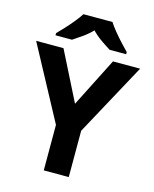

<svg xmlns="http://www.w3.org/2000/svg" viewBox="-135 -1023 893 1113"><g transform="rotate(15 312.0 -467.0)"><path d="M312 -420 461 -714H624L387 -278V0H237V-273L0 -714H164ZM399 -934Q413 -912 435.5 -884.5Q458 -857 482 -831Q506 -805 524 -787V-774H425Q399 -790 368 -811.5Q337 -833 311 -860Q285 -833 255 -812Q225 -791 199 -774H100V-787Q119 -806 142.5 -831.5Q166 -857 188.5 -884.5Q211 -912 225 -934Z"/></g></svg>

Font: Noto Sans Hanifi Rohingya
Style: Bold
Weight: 700
Designer: Monotype Design Team and DaltonMaag
Foundry: Google LLC
Version: Version 2.102; ttfautohint (v1.8.4.7-5d5b)